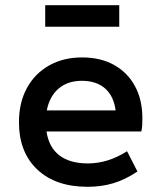

<svg xmlns="http://www.w3.org/2000/svg" viewBox="-20 -707 620 739"><path d="M317 12Q194 12 123.5 -54.5Q53 -121 53 -237Q53 -312 83.5 -368Q114 -424 169 -455Q224 -486 296 -486Q367 -486 419 -457Q471 -428 499.5 -375.5Q528 -323 528 -252Q528 -240 527.5 -227.5Q527 -215 524 -201H159Q168 -140 208.5 -109Q249 -78 318 -78Q396 -78 469 -125L509 -47Q463 -16 417 -2Q371 12 317 12ZM160 -282H425Q418 -337 384.5 -366.5Q351 -396 295 -396Q241 -396 206 -366.5Q171 -337 160 -282ZM154 -604V-687H439V-604Z"/></svg>

Font: Sometype Mono SemiBold
Style: Regular
Weight: 600
Designer: Ryoichi Tsunekawa
Foundry: Dharma Type
Version: Version 1.001